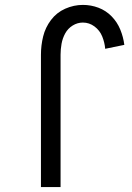

<svg xmlns="http://www.w3.org/2000/svg" viewBox="-20 -763 540 783"><path d="M147 0V-540Q147 -578 156 -614.5Q165 -651 188 -681.5Q211 -712 246 -727.5Q281 -743 318 -743Q351 -743 381.5 -731.5Q412 -720 435 -696.5Q458 -673 470.5 -642.5Q483 -612 487 -580L409 -564Q407 -589 397 -614Q387 -639 365.5 -655Q344 -671 318 -671Q296 -671 276.5 -659Q257 -647 246 -627Q235 -607 231 -584.5Q227 -562 227 -540V0Z"/></svg>

Font: Iosevka SS08
Style: Regular
Weight: 400
Monospace: yes
Designer: Belleve Invis
Foundry: Belleve Invis
Version: 2.1.0; ttfautohint (v1.8.2)